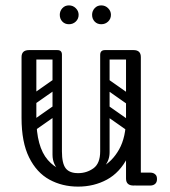

<svg xmlns="http://www.w3.org/2000/svg" viewBox="-20 -689 633 713"><path d="M270 4Q211 4 163.5 -22Q116 -48 88 -104.5Q60 -161 60 -251H115Q115 -144 157.5 -95Q200 -46 270 -46Q316 -46 356.5 -67.5Q397 -89 422.5 -134.5Q448 -180 448 -251H483Q483 -161 454 -104.5Q425 -48 377 -22Q329 4 270 4ZM88 -225Q60 -225 60 -251V-477Q60 -503 88 -503Q115 -503 115 -477V-251Q115 -225 88 -225ZM476 0Q448 0 448 -26V-477Q448 -503 476 -503Q503 -503 503 -477V-26Q503 0 476 0ZM453 -24Q453 -29 456 -34Q459 -39 463 -43Q465 -45 470.5 -46.5Q476 -48 487 -48H538Q550 -48 557 -41Q563 -36 563 -24Q563 -13 557 -7Q550 0 538 0H487Q466 0 462 -7Q455 -11 453 -24ZM193 -503Q210 -503 210 -486V-124Q210 -107 193 -107Q175 -107 175 -123V-485Q175 -503 193 -503ZM270 -46Q302 -46 327 -64Q352 -82 352 -127V-222H387V-124Q387 -94 369 -72.5Q351 -51 321.5 -39Q292 -27 259 -27ZM270 -46 280 -27Q231 -27 203 -52Q175 -77 175 -114V-222H210V-127Q210 -82 224 -64Q238 -46 270 -46ZM492 -486Q492 -468 474 -468H371Q353 -468 353 -486Q353 -503 372 -503H475Q492 -503 492 -486ZM208 -486Q208 -468 190 -468H87Q69 -468 69 -486Q69 -503 88 -503H191Q208 -503 208 -486ZM477 -305Q467 -292 454 -301L360 -367Q346 -376 357 -392Q367 -405 380 -396L474 -330Q479 -326 480.5 -319.5Q482 -313 477 -305ZM477 -207Q467 -194 454 -203L360 -269Q346 -278 357 -294Q367 -307 380 -298L474 -232Q479 -228 480.5 -221.5Q482 -215 477 -207ZM370 -503Q387 -503 387 -486V-154Q387 -137 370 -137Q352 -137 352 -153V-485Q352 -503 370 -503ZM466 -503Q483 -503 483 -486V-154Q483 -137 466 -137Q448 -137 448 -153V-485Q448 -503 466 -503ZM117 -308Q102 -297 93 -311Q89 -316 88.5 -323Q88 -330 96 -336L173 -390Q188 -400 198 -386Q202 -380 201.5 -373.5Q201 -367 194 -362ZM117 -210Q102 -199 93 -213Q89 -218 88.5 -225Q88 -232 96 -238L173 -292Q188 -302 198 -288Q202 -282 201.5 -275.5Q201 -269 194 -264ZM356 -599Q341 -599 331.5 -609Q322 -619 322 -634Q322 -648 331.5 -658.5Q341 -669 356 -669Q371 -669 381.5 -658.5Q392 -648 392 -634Q392 -619 381.5 -609Q371 -599 356 -599ZM236 -599Q221 -599 211.5 -609Q202 -619 202 -634Q202 -648 211.5 -658.5Q221 -669 236 -669Q251 -669 261.5 -658.5Q272 -648 272 -634Q272 -619 261.5 -609Q251 -599 236 -599Z"/></svg>

Font: Agu Display Uzo
Style: Regular
Weight: 400
Version: Version 1.103